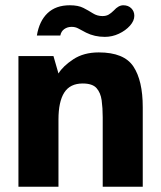

<svg xmlns="http://www.w3.org/2000/svg" viewBox="-20 -709 612 729"><path d="M50 0V-496H183L202 -430Q219 -458 258.5 -484Q298 -510 355 -510Q451 -510 486.5 -456.5Q522 -403 522 -302V0H370V-264Q370 -299 366 -328Q362 -357 346.5 -374.5Q331 -392 294 -392Q246 -392 224 -357.5Q202 -323 202 -255V0ZM378 -569Q339 -569 307 -585Q288 -595 277 -601Q266 -607 252 -607Q236 -607 224 -598.5Q212 -590 209 -574H120Q129 -629 160.5 -659Q192 -689 245 -689Q277 -689 296.5 -679Q316 -669 332.5 -658.5Q349 -648 369 -648Q383 -648 392.5 -653.5Q402 -659 412 -669Q430 -689 448 -689Q467 -689 478.5 -677.5Q490 -666 490 -649Q490 -630 473.5 -611.5Q457 -593 431.5 -581Q406 -569 378 -569Z"/></svg>

Font: Atkinson Hyperlegible
Style: Bold
Weight: 700
Designer: Elliott Scott, Megan Eiswerth, Linus Boman, Theodore Petrosky
Foundry: Braille Institute
Version: Version 1.006; ttfautohint (v1.8.3)